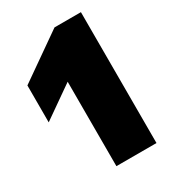

<svg xmlns="http://www.w3.org/2000/svg" viewBox="-180 -844 852 944"><g transform="rotate(-30 246.0 -371.5)"><path d="M200.5 0V-622L278 -533.5L20 -353V-562.5L278 -743H428V0Z"/></g></svg>

Font: Encode Sans SemiExpanded Black
Style: Regular
Weight: 900
Width: 6
Designer: Multiple Designers
Foundry: Impallari Type
Version: Version 3.002